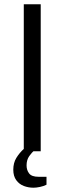

<svg xmlns="http://www.w3.org/2000/svg" viewBox="-20 -706 300 896"><path d="M91 0V-686H170V0ZM136 170Q113 170 91.5 162Q70 154 56 135Q42 116 42 86Q42 54 56.5 30.5Q71 7 92 -12H141V-5Q129 5 116.5 22.5Q104 40 104 66Q104 88 116 103.5Q128 119 160 119H197V156Q183 163 166 166.5Q149 170 136 170Z"/></svg>

Font: Archivo SemiBold Light
Style: Regular
Weight: 300
Version: Version 2.001